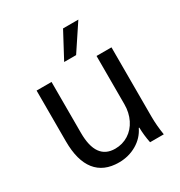

<svg xmlns="http://www.w3.org/2000/svg" viewBox="-168 -818 888 946"><g transform="rotate(-30 276.0 -345.0)"><path d="M61 0ZM61 -211V-500H146V-210Q146 -58 254 -58Q296 -58 330 -79.5Q364 -101 383 -139.5Q402 -178 402 -226V-500H487V-106Q487 -56 496 0H418Q409 -44 408 -89H405Q383 -43 337.5 -16.5Q292 10 236 10Q150 10 105.5 -46Q61 -102 61 -211ZM327 -700H414L317 -554H249Z"/></g></svg>

Font: Sarabun
Style: Regular
Weight: 400
Designer: Suppakit Chalermlarp | Katatrad Co.,Ltd.
Foundry: Cadson Demak Co.,Ltd.
Version: Version 1.000; ttfautohint (v1.6)